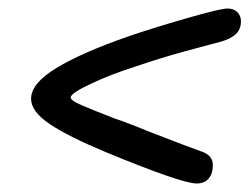

<svg xmlns="http://www.w3.org/2000/svg" viewBox="-20 -539 587 451"><path d="M230 -181Q141 -218 97 -247.5Q53 -277 53 -307Q53 -343 112 -379Q171 -415 280 -453Q338 -473 418 -496Q498 -519 514 -519Q529 -519 537.5 -510.5Q546 -502 546 -489Q546 -470 533.5 -458.5Q521 -447 495 -440L472 -434Q460 -431 409 -417Q358 -403 299 -383Q242 -365 194 -342.5Q146 -320 146 -310Q146 -303 171.5 -292Q197 -281 251 -260Q261 -257 274 -252Q306 -240 327 -231Q433 -190 451 -184Q480 -175 480 -151Q480 -131 470 -119.5Q460 -108 442 -108Q407 -108 230 -181Z"/></svg>

Font: Mali Medium
Style: Italic
Weight: 500
Italic angle: -10°
Version: Version 1.000; ttfautohint (v1.6)